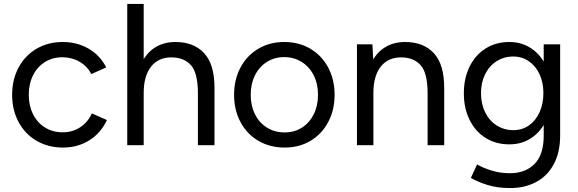

<svg xmlns="http://www.w3.org/2000/svg" viewBox="-20 -742 2954 981"><path d="M42 -257.4Q42 -335.8 75.1 -397.3Q108.2 -458.8 166.9 -493.1Q225.6 -527.4 300.1 -527.4Q374.6 -527.4 433 -493.2Q491.4 -459 522.8 -397.6L446.8 -363.6Q425.6 -404 386.2 -426.7Q346.8 -449.4 298.2 -449.4Q248.8 -449.4 209.8 -425.2Q170.8 -401 148.9 -357.3Q127 -313.5 127 -257.3Q127 -202 149 -158.2Q171 -114.3 210.5 -90.2Q249.9 -66 300.2 -66Q350.2 -66 389.5 -91.6Q428.8 -117.2 449.4 -162.6L526.2 -128.6Q495.8 -62.4 436.5 -25.2Q377.2 12 301.9 12Q226.6 12 167.4 -22.3Q108.3 -56.6 75.1 -118.2Q42 -179.9 42 -257.4Z M630.2 -722H714.2V0H630.2ZM991.2 -264.2H1076V0H991.2ZM856 -448.8Q788.8 -449 751.5 -401.1Q714.2 -353.2 714.2 -266.8H674Q674 -348.8 697.9 -407.1Q721.8 -465.4 767.4 -496.4Q813 -527.4 876.4 -527.4Q970.8 -527.4 1023.8 -469.5Q1076.8 -411.6 1076 -289.2V-264.2H991.2Q991.2 -368.8 955.9 -408.6Q920.6 -448.4 856 -448.8Z M1176 -257.4Q1176 -335.8 1208.9 -397.3Q1241.8 -458.8 1300 -493.1Q1358.2 -527.4 1432.4 -527.4Q1507.3 -527.4 1565.6 -493.1Q1623.8 -458.8 1656.7 -397.3Q1689.6 -335.8 1689.6 -257.4Q1689.6 -179.6 1656.8 -118.1Q1624 -56.6 1566.2 -22.3Q1508.4 12 1434.4 12Q1359.4 12 1300.6 -22.3Q1241.8 -56.6 1208.9 -118.1Q1176 -179.6 1176 -257.4ZM1604.8 -257.4Q1604.8 -313.8 1582.8 -357.3Q1560.8 -400.8 1521.3 -425.5Q1481.8 -450.2 1432.4 -450.2Q1383 -450.2 1344 -425.9Q1305 -401.6 1283 -357.7Q1261 -313.8 1261 -257.3Q1261 -201.8 1283 -157.9Q1305 -114 1344.5 -89.7Q1384.1 -65.4 1434.4 -65.4Q1483.8 -65.4 1522.4 -89.7Q1561 -114 1582.9 -157.9Q1604.8 -201.8 1604.8 -257.4Z M1803.8 -515.4H1882.8L1887.8 -420.2V0H1803.8ZM2164.8 -264.2H2249.6V0H2164.8ZM2029.6 -448.8Q1962.4 -449 1925.1 -401.1Q1887.8 -353.2 1887.8 -266.8H1847.6Q1847.6 -348.8 1871.5 -407.1Q1895.4 -465.4 1941 -496.4Q1986.6 -527.4 2050 -527.4Q2144.4 -527.4 2197.4 -469.5Q2250.4 -411.6 2249.6 -289.2V-264.2H2164.8Q2164.8 -368.8 2129.5 -408.6Q2094.2 -448.4 2029.6 -448.8Z M2385.8 167 2417.8 98 2425 102Q2452.4 117.6 2494.9 130.3Q2537.4 143 2585.4 143Q2664.4 143 2711.2 95.6Q2758 48.2 2758 -48.8V-515.4H2842V-50.2Q2842 37 2809.3 97.3Q2776.6 157.6 2719 188.2Q2661.4 218.8 2587 218.8Q2520.6 218.8 2470.5 203Q2420.4 187.2 2385.8 167ZM2350 -265.4Q2350 -342.2 2379.4 -401.8Q2408.8 -461.4 2461.4 -494.4Q2514 -527.4 2582.4 -527.4Q2646 -527.4 2695.1 -494.3Q2744.2 -461.2 2771.4 -401.5Q2798.6 -341.8 2798.6 -264.6Q2798.6 -188 2771.4 -128.9Q2744.2 -69.8 2695.1 -37.1Q2646 -4.4 2582.4 -4.4Q2514 -4.4 2461.4 -37.2Q2408.8 -70 2379.4 -129.3Q2350 -188.6 2350 -265.4ZM2756.4 -266.6Q2756.4 -320.4 2736.7 -362.8Q2717 -405.2 2681.9 -429.2Q2646.8 -453.2 2602.4 -453.2Q2554.8 -453.2 2517.3 -429.2Q2479.8 -405.2 2458.7 -362.8Q2437.6 -320.4 2437.6 -266.6Q2437.6 -211.6 2458.7 -168.4Q2479.8 -125.2 2517.8 -101.1Q2555.8 -77 2603.4 -77Q2647.6 -77 2682.3 -101.1Q2717 -125.2 2736.7 -168.4Q2756.4 -211.6 2756.4 -266.6Z"/></svg>

Font: 寒蝉端黑体 Light
Style: Regular
Weight: 300
Designer: ChillDuanSans {Warren2060}; 
Source Han Sans {Ryoko NISHIZUKA 西塚涼子 (kana, bopomofo & ideographs); Paul D. Hunt (Latin, G
Foundry: ChillType&Adobe
Version: Version 1.300;Glyphs 3.3 (3306)